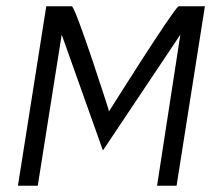

<svg xmlns="http://www.w3.org/2000/svg" viewBox="-20 -595 671 610"><path d="M100 -5 176 -485 307 -117 553 -485 479 -5H541L631 -575H547C524 -556 332 -250 332 -250L326 -241L324 -250C324 -250 227 -554 209 -575H127L37 -5Z"/></svg>

Font: Charger Pro
Style: LitNarObl
Weight: 300
Designer: Jasper
Foundry: Cannot Into Space Fonts
Version: Version 1.09